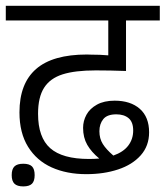

<svg xmlns="http://www.w3.org/2000/svg" viewBox="-26 -629 574 666"><path d="M106 -234.4Q106 -152.3 148.2 -115Q190.4 -77.6 282.7 -77.6Q301.3 -77.6 318.4 -79.1Q291 -101.6 276.6 -126.7Q262.2 -151.9 262.2 -185.5Q262.2 -209.5 273.9 -231Q285.6 -252.4 310.3 -266.1Q335 -279.8 371.6 -279.8Q426.8 -279.8 459 -251.5Q491.2 -223.1 491.2 -169.9Q491.2 -123 462.2 -90.3Q433.1 -57.6 383.8 -41.3Q334.5 -24.9 273.4 -24.9Q205.6 -24.9 153.3 -48.3Q101.1 -71.8 71.3 -119.9Q41.5 -168 41.5 -239.3Q41.5 -339.4 99.1 -389.6Q156.7 -439.9 275.4 -439.9Q283.7 -439.9 288.1 -439.5Q323.2 -439.5 349.6 -437V-558.1H-5.9V-608.9H528.3V-558.1H411.1V-382.8Q356.4 -384.8 306.2 -384.8Q234.4 -384.8 191.2 -371.1Q147.9 -357.4 127 -324.7Q106 -292 106 -234.4ZM367.2 -89.4Q401.9 -101.6 418.9 -124Q436 -146.5 436 -176.3Q436 -205.6 420.2 -219Q404.3 -232.4 377.4 -232.4Q345.7 -232.4 332.3 -215.8Q318.8 -199.2 318.8 -173.8Q318.8 -148.4 330.6 -129.6Q342.3 -110.8 367.2 -89.4ZM94.2 -21.5Q94.2 -1 85 8.3Q75.7 17.6 54.7 17.6Q33.7 17.6 24.2 8.3Q14.6 -1 14.6 -21.5Q14.6 -42.5 24.2 -51.8Q33.7 -61 54.7 -61Q75.7 -61 85 -51.8Q94.2 -42.5 94.2 -21.5Z"/></svg>

Font: Varta
Style: Light
Weight: 300
Designer: Joana Correia, Viktoriya Grabowska, Eben Sorkin
Foundry: Sorkin Type
Version: Version 1.002; ttfautohint (v1.3) -l 8 -r 24 -G 200 -x 12 -H